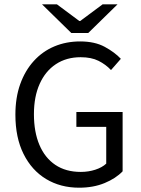

<svg xmlns="http://www.w3.org/2000/svg" viewBox="-20 -861 657 893"><path d="M348 12Q261.4 12 194.5 -28.3Q127.6 -68.6 89.6 -144.8Q51.6 -221 51.6 -327.6Q51.6 -407.1 74.1 -469.9Q96.6 -532.8 137.2 -577.4Q177.8 -622.1 232.8 -645.2Q287.8 -668.3 352.8 -668.3Q421 -668.3 467.4 -643Q513.8 -617.7 542.1 -587.4L496.3 -535.2Q471.7 -561.3 438.2 -578.1Q404.8 -594.9 355 -594.9Q288.9 -594.9 240 -562.6Q191.1 -530.3 164.5 -470.9Q137.8 -411.5 137.8 -329.8Q137.8 -247.3 163.3 -187.1Q188.7 -126.9 237.3 -94.2Q285.9 -61.4 355.9 -61.4Q391.4 -61.4 423.2 -71.7Q455 -82 474.1 -100V-270.9H335.2V-340.1H550.3V-64.2Q518.8 -31.2 466.6 -9.6Q414.5 12 348 12ZM311.6 -707.6 175.3 -841H244.6L349 -763.3H353L457.5 -841H526.8L390.5 -707.6Z"/></svg>

Font: Source Sans 3 VF
Style: Regular
Weight: 200
Designer: Paul D. Hunt
Foundry: Adobe
Version: Version 3.046;hotconv 1.0.118;makeotfexe 2.5.65603